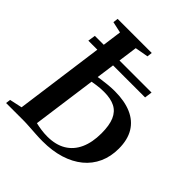

<svg xmlns="http://www.w3.org/2000/svg" viewBox="-207 -883 1031 1031"><g transform="rotate(45 308.0 -368.0)"><path d="M277.5 7Q252 7 224.5 5.2Q197 3.5 171 1.8Q145 0 123.5 0H-6L-2.5 -27L69 -42.5L158.5 -700.5L94.5 -714.5L98 -743H357L353.5 -714L278 -700.5L187.5 -40.5Q206 -36 229.8 -32.5Q253.5 -29 277 -29Q341 -29 384.2 -55Q427.5 -81 449.5 -129.8Q471.5 -178.5 471.5 -247Q471.5 -307.5 455.8 -344.2Q440 -381 407.5 -397.8Q375 -414.5 324 -414.5Q293.5 -414.5 267 -410.2Q240.5 -406 220 -402.5L222.5 -442Q238 -446 261.8 -449.5Q285.5 -453 312 -455.5Q338.5 -458 362 -458Q436 -458 488.2 -435.5Q540.5 -413 568 -367.8Q595.5 -322.5 595.5 -254.5Q595.5 -194.5 573.5 -146Q551.5 -97.5 510 -63.5Q468.5 -29.5 409.8 -11.2Q351 7 277.5 7ZM69.5 -549 76 -592H506.5L500.5 -549Z"/></g></svg>

Font: Merriweather 96pt Medium
Style: Italic
Weight: 500
Italic angle: -7.8°
Version: Version 2.101